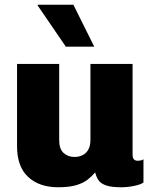

<svg xmlns="http://www.w3.org/2000/svg" viewBox="-20 -781 640 811"><path d="M226 10Q146 10 99 -33.5Q52 -77 52 -163V-511H230V-189Q230 -152 248.5 -135Q267 -118 295 -118Q314 -118 329.5 -126Q345 -134 353.5 -150Q362 -166 362 -190V-511H540V-129Q540 -113 546 -107.5Q552 -102 561 -102Q568 -102 573.5 -103Q579 -104 586 -108V-10Q573 -1 545.5 4.5Q518 10 493 10Q450 10 427.5 2Q405 -6 395.5 -20.5Q386 -35 382 -53Q369 -37 350.5 -22.5Q332 -8 302.5 1Q273 10 226 10ZM258 -584 139 -758 140 -761H290L378 -584Z"/></svg>

Font: Chivo Mono ExtraBold
Style: Regular
Weight: 800
Monospace: yes
Designer: Hector Gatti
Foundry: Omnibus-Type
Version: Version 1.008